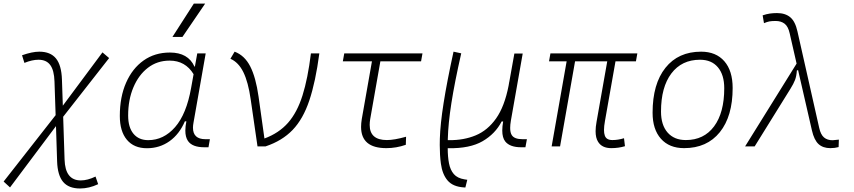

<svg xmlns="http://www.w3.org/2000/svg" viewBox="-48 -815 4755 1069"><path d="M7.8 228.5 -27.8 195.8 261.7 -173.8 255.4 -361.3Q253.4 -423.8 231.7 -453.1Q210 -482.4 166.5 -482.4Q130.9 -482.4 87.9 -464.8L74.7 -507.3Q131.3 -527.3 170.9 -527.3Q232.9 -527.3 263.7 -489.5Q294.4 -451.7 296.9 -371.6L301.8 -226.6L522.5 -523.4L559.6 -491.7L303.7 -165L311.5 73.2Q314.9 189.5 401.9 189.5Q439.5 189.5 483.9 168L498.5 210.4Q447.8 234.4 397.5 234.4Q334.5 234.4 303.5 197.8Q272.5 161.1 270 83.5L263.7 -112.8Z M1037.1 -444.3 1050.3 -517.6H1097.2L1029.3 -131.8Q1026.4 -116.7 1026.4 -104Q1026.4 -40 1095.7 -40H1120.6L1112.8 4.9H1089.4Q1022.5 4.9 998.5 -30.3Q983.9 -51.8 983.9 -87.9Q983.9 -110.8 989.7 -139.6H981.4Q950.7 -67.9 895.8 -28.8Q840.8 10.3 770 10.3Q697.8 10.3 658.4 -36.9Q619.1 -84 619.1 -169.4Q619.1 -275.4 654.1 -354.7Q689 -434.1 751.5 -478.3Q814 -522.5 897.9 -522.5Q999.5 -522.5 1034.7 -444.3ZM896.5 -477.5Q827.1 -477.5 775.4 -437.5Q723.6 -397.5 694.6 -328.4Q665.5 -259.3 665.5 -171.9Q665.5 -106 695.1 -70.3Q724.6 -34.7 777.3 -34.7Q863.3 -34.7 926.8 -107.2Q990.2 -179.7 1016.1 -325.7L1029.8 -401.9Q983.9 -477.5 896.5 -477.5ZM912.1 -609.4 1031.2 -794.9H1094.2L967.8 -609.4Z M1385.7 0 1347.7 -262.2Q1334 -358.4 1306.9 -413.3Q1279.8 -468.3 1234.9 -487.8L1258.3 -527.3Q1314 -506.3 1345.2 -445.3Q1376.5 -384.3 1391.6 -276.9L1424.3 -43.9Q1504.9 -73.7 1555.7 -131.3Q1606.4 -189 1636.2 -283.4Q1666 -377.9 1683.1 -517.6H1730Q1709 -359.4 1674.3 -255.9Q1639.6 -152.3 1581.3 -91.6Q1522.9 -30.8 1430.7 0Z M2103 9.8Q1962.4 9.8 1962.4 -108.4Q1962.4 -128.4 1966.3 -152.3L2022.9 -473.6H1860.8L1868.7 -517.6H2304.2L2296.4 -473.6H2069.8L2013.2 -152.3Q2010.3 -134.8 2010.3 -119.6Q2010.3 -35.2 2106 -35.2Q2147 -35.2 2212.9 -53.7L2211.4 -8.8Q2158.2 9.8 2103 9.8Z M2543 229 2535.2 228.5Q2473.6 224.6 2444.1 189.9Q2414.6 155.3 2406.7 95.7Q2400.4 49.8 2400.4 -7.8Q2400.4 -24.4 2400.9 -42.5Q2403.3 -124 2421.9 -241.7Q2440.4 -359.4 2477.1 -527.3L2520 -518.1Q2483.4 -356.9 2465.3 -241.5Q2447.3 -126 2445.3 -42Q2445.3 -38.1 2445.3 -34.7H2452.6Q2533.7 -33.7 2600.3 -61.3Q2667 -88.9 2714.1 -155.5Q2761.2 -222.2 2783.7 -337.9L2787.1 -357.9Q2787.6 -358.9 2787.6 -359.9V-359.4L2815.9 -517.1H2862.3L2796.4 -143.1Q2792.5 -120.1 2792.5 -103Q2792.5 -76.7 2801.3 -63Q2815.4 -40 2861.3 -40H2885.7L2877.4 4.9H2853.5Q2791 4.9 2765.1 -27.3Q2748.5 -48.3 2748.5 -88.4Q2748.5 -110.8 2753.4 -138.7H2745.1Q2709.5 -69.8 2638.9 -28.8Q2568.4 12.2 2447.8 10.3H2444.8Q2444.8 57.6 2451.9 94.5Q2459 131.3 2478.8 154.3Q2498.5 177.2 2538.1 183.6L2553.7 186Z M3355.5 9.8Q3303.2 9.8 3281.7 -25.9Q3268.1 -47.4 3268.1 -84.5Q3268.1 -107.9 3273.4 -136.7L3333 -473.6H3153.8L3070.3 0H3023.4L3106.9 -473.6H3008.8L3016.6 -517.6H3500.5L3492.7 -473.6H3378.9L3320.3 -141.6Q3314.9 -112.3 3314.9 -91.3Q3314.9 -72.8 3319.3 -60.5Q3327.6 -35.2 3361.8 -35.2Q3392.6 -35.2 3426.3 -45.4L3431.6 -1Q3396 9.8 3355.5 9.8Z M3760.7 9.8Q3678.2 9.8 3631.8 -42.5Q3585.4 -94.7 3585.4 -187.5Q3585.4 -347.7 3657 -437.5Q3728.5 -527.3 3855.5 -527.3Q3938.5 -527.3 3984.9 -474.1Q4031.2 -420.9 4031.2 -325.2Q4031.2 -167.5 3959.7 -78.9Q3888.2 9.8 3760.7 9.8ZM3770.5 -35.2Q3871.1 -35.2 3927.7 -111.3Q3984.4 -187.5 3984.4 -323.7Q3984.4 -398.4 3949 -440.4Q3913.6 -482.4 3849.6 -482.4Q3747.6 -482.4 3689.9 -406Q3632.3 -329.6 3632.3 -193.8Q3632.3 -119.1 3668.9 -77.1Q3705.6 -35.2 3770.5 -35.2Z M4575.2 9.8Q4534.2 9.8 4509.5 -12.7Q4484.9 -35.2 4472.7 -88.4L4395.5 -424.8L4388.7 -422.4Q4386.7 -391.1 4378.4 -369.6Q4370.1 -348.1 4353 -320.8L4153.8 0H4100.6L4387.2 -460.9L4348.6 -629.9Q4340.3 -667.5 4320.6 -682.9Q4300.8 -698.2 4270.5 -698.2Q4248.5 -698.2 4235.8 -695.8Q4223.1 -693.4 4205.6 -686L4198.2 -729.5Q4219.7 -736.8 4238.3 -739.5Q4256.8 -742.2 4278.3 -742.2Q4324.2 -742.2 4352.1 -718.8Q4379.9 -695.3 4392.1 -639.6L4513.2 -102.5Q4521.5 -65.4 4539.8 -49.8Q4558.1 -34.2 4587.9 -34.2Q4595.2 -34.2 4622.6 -37.6L4621.1 3.9Q4600.1 9.8 4575.2 9.8Z"/></svg>

Font: CaskaydiaCove NF ExtraLight
Style: Italic
Weight: 200
Italic angle: -10°
Designer: Aaron Bell
Foundry: Saja Typeworks
Version: Version 2111.001; VTT 6.35;Nerd Fonts 3.2.1